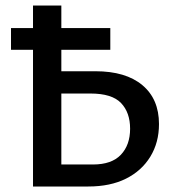

<svg xmlns="http://www.w3.org/2000/svg" viewBox="-20 -678 642 698"><path d="M100 0V-658H203V-80H318Q386 -80 419.5 -115.5Q453 -151 453 -210Q453 -269 420 -303.5Q387 -338 309 -338H167V-419H327Q437 -419 497.5 -368.5Q558 -318 558 -227Q558 -160 526.5 -108.5Q495 -57 438 -28.5Q381 0 301 0ZM20 -497V-576H381V-497Z"/></svg>

Font: Ysabeau Office SemiBold
Style: Regular
Weight: 600
Designer: Christian Thalmann (Catharsis Fonts)
Version: Version 2.001;gftools[0.9.30]; featfreeze: tnum,lnum,ss02